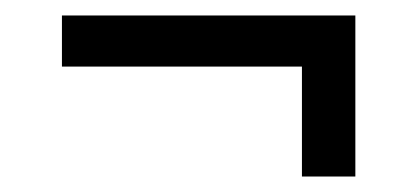

<svg xmlns="http://www.w3.org/2000/svg" viewBox="-20 -356 539 248"><path d="M60 -270V-336H439V-270ZM370 -128V-312H439V-128Z"/></svg>

Font: Bricolage Grotesque 36pt Light
Style: Regular
Weight: 300
Designer: Mathieu Triay
Foundry: Atelier Triay
Version: Version 1.001;gftools[0.9.33.dev8+g029e19f]